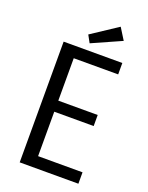

<svg xmlns="http://www.w3.org/2000/svg" viewBox="-166 -992 832 1076"><g transform="rotate(20 250.0 -454.0)"><path d="M410 -333H175V-68H440V0H90V-720H440V-652H175V-399H410ZM362 -908 405 -839 230 -761 206 -805Z"/></g></svg>

Font: Carrois Gothic SC
Style: Regular
Weight: 400
Designer: Ralph du Carrois
Foundry: Ralph du Carrois
Version: Version 1.001